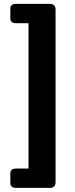

<svg xmlns="http://www.w3.org/2000/svg" viewBox="-20 -750 379 970"><path d="M61.5 199.2Q32.2 199.2 32.2 174.8V126Q32.2 101.6 61.5 101.6H124V-632.8H61.5Q32.2 -632.8 32.2 -657.2V-706.1Q32.2 -730.5 61.5 -730.5H231.4Q260.7 -730.5 260.7 -701.2V169.9Q260.7 199.2 231.4 199.2Z"/></svg>

Font: Istok Web
Style: Bold
Weight: 700
Designer: Andrey V. Panov
Foundry: Andrey V. Panov
Version: Version 1.0.2g